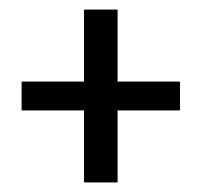

<svg xmlns="http://www.w3.org/2000/svg" viewBox="-20 -511 420 400"><path d="M25 -281V-341H355V-281ZM155 -491H225V-131H155Z"/></svg>

Font: Teko Variable Light
Style: Regular
Weight: 300
Designer: Manushi Parikh, Jonny Pinhorn
Foundry: Indian Type Foundry
Version: Version 3.000